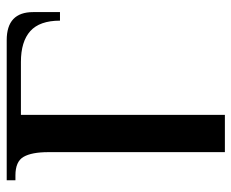

<svg xmlns="http://www.w3.org/2000/svg" viewBox="-80 -620 700 581"><g transform="rotate(-90 270.5 -330.0)"><path d="M100.1 0V-534.2Q100.1 -584.5 85.9 -609.1Q71.8 -633.8 29.8 -633.8H15.1V-660.2H439Q523.9 -660.2 523.9 -580.1V-499H498Q498 -560.5 466.3 -588.9Q434.6 -617.2 373 -617.2H212.9V0Z"/></g></svg>

Font: El Messiri SemiBold
Style: Regular
Weight: 600
Designer: Mohamed Gaber
Foundry: Kief Type Foundry
Version: Version 2.007;PS 002.007;hotconv 1.0.88;makeotf.lib2.5.64775